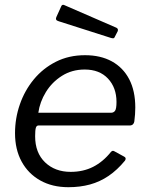

<svg xmlns="http://www.w3.org/2000/svg" viewBox="-20 -770 621 800"><path d="M264.8 10Q197.7 10 147.6 -18.2Q97.5 -46.4 70.1 -96.8Q42.6 -147.3 42.6 -215.1Q42.6 -277.1 62.7 -334.9Q82.7 -392.8 120.8 -439.1Q159 -485.4 212.9 -512.7Q266.9 -540 334.3 -540Q399.1 -540 446 -514.3Q492.9 -488.5 518.3 -440Q543.7 -391.4 543.7 -321.9Q543.7 -308.2 542.7 -293.8Q541.7 -279.5 539.7 -264Q538.7 -256.5 533.7 -251.8Q528.7 -247.1 519.4 -247.1H140Q132.4 -247.1 129.4 -237.6Q126.4 -228 126.4 -202.2Q126.4 -133.4 167.8 -93.6Q209.2 -53.9 274.5 -53.9Q326.7 -53.9 368.1 -74.9Q409.6 -96 442.8 -137.6Q447.4 -142.1 451 -141.6Q454.6 -141.1 458.5 -138.6L497.1 -117.5Q507.9 -112.3 500.8 -100.8Q468.4 -61.4 432.3 -37Q396.3 -12.6 355 -1.3Q313.7 10 264.8 10ZM442.6 -300.2Q453.3 -300.2 459.3 -308.3Q465.4 -316.5 465.4 -345.3Q465.4 -404.5 430.1 -442.4Q394.7 -480.3 333 -480.3Q279.7 -480.3 238.1 -454Q196.6 -427.8 171.2 -386.4Q145.9 -345 139.7 -300.2ZM235.6 -744.8Q237.4 -748.7 240.6 -749.6Q243.9 -750.6 247.3 -749L464.9 -654.5Q468.8 -652.7 470.6 -649.1Q472.4 -645.6 470.6 -640.2L458.3 -616.4Q456.4 -611.3 453.3 -610.7Q450.2 -610 443.3 -611.6L224.8 -681.4Q216.1 -683.9 214 -688.1Q212 -692.3 214.5 -698.2Z"/></svg>

Font: Libre Franklin Thin
Style: Italic
Weight: 100
Italic angle: -8°
Designer: Pablo Impallari, Rodrigo Fuenzalida, Nhung Nguyen
Foundry: Impallari Type
Version: Version 3.000